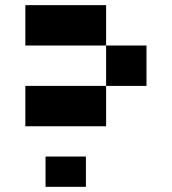

<svg xmlns="http://www.w3.org/2000/svg" viewBox="-20 -723 665 743"><path d="M546.9 -546.9V-390.6H390.6V-234.4H78.1V-390.6H390.6V-546.9H78.1V-703.1H390.6V-546.9ZM156.2 -117.2V0H312.5V-117.2Z"/></svg>

Font: Sorena-Fanum Normal
Style: Regular
Weight: 400
Designer: Mohammad Darvishi
Version: Version 1.000;March 20, 2024;FontCreator 15.0.0.2958 64-bit